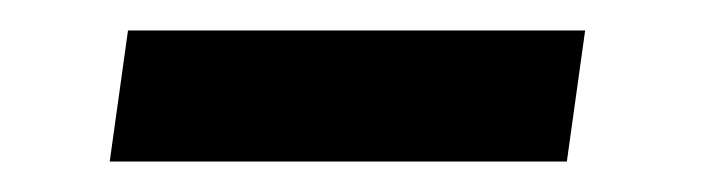

<svg xmlns="http://www.w3.org/2000/svg" viewBox="-20 -317 467 126"><path d="M352 -211H52L64 -297H364Z"/></svg>

Font: Exo 2.0 Semi Bold
Style: Italic
Weight: 600
Italic angle: -8°
Designer: Natanael Gama
Version: Version 1.001;PS 001.001;hotconv 1.0.70;makeotf.lib2.5.58329